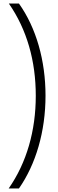

<svg xmlns="http://www.w3.org/2000/svg" viewBox="-20 -886 329 1084"><path d="M237 -346C237 -543 185 -728 87 -866H30C132 -719 182 -542 182 -345C182 -149 131 32 29 178H87C182 42 237 -143 237 -346Z"/></svg>

Font: Noto Sans Malayalam UI Condensed Light
Style: Regular
Weight: 300
Width: 3
Designer: Jelle Bosma - Monotype Design Team
Foundry: Monotype Imaging Inc.
Version: Version 2.104